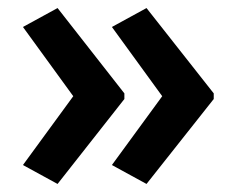

<svg xmlns="http://www.w3.org/2000/svg" viewBox="-20 -509 587 477"><path d="M511 -263V-277L344 -489L258 -442L383 -270L258 -99L344 -52ZM289 -263V-277L123 -489L37 -442L162 -270L37 -99L123 -52Z"/></svg>

Font: Noto Sans Myanmar SemiCondensed SemiBold
Style: Regular
Weight: 600
Width: 4
Designer: Monotype Design Team
Foundry: Monotype Imaging Inc.
Version: Version 2.107